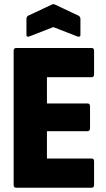

<svg xmlns="http://www.w3.org/2000/svg" viewBox="-20 -880 497 900"><path d="M56 0Q44 0 44 -13V-642Q44 -655 56 -655H409Q421 -655 421 -642V-531Q421 -518 409 -518H200V-395H390Q402 -395 402 -382V-279Q402 -265 390 -265H200V-137H409Q421 -137 421 -124V-13Q421 0 409 0ZM117 -709Q104 -705 104 -716V-791Q104 -801 111 -806L222 -858Q230 -863 239 -858L349 -806Q357 -801 357 -791V-716Q357 -705 343 -709L230 -753Z"/></svg>

Font: Sofia Sans Condensed Black
Style: Regular
Weight: 900
Designer: Botio Nikoltchev, Ani Petrova
Foundry: lettersoup
Version: Version 4.101